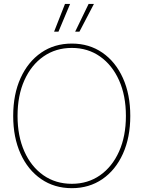

<svg xmlns="http://www.w3.org/2000/svg" viewBox="-20 -960 738 988"><path d="M349.6 8.3Q259.8 8.3 191.7 -38.6Q123.5 -85.4 85.7 -169.2Q47.9 -252.9 47.9 -363.3Q47.9 -474.6 85.9 -558.3Q124 -642.1 191.9 -689Q259.8 -735.8 349.6 -735.8Q439 -735.8 506.8 -689Q574.7 -642.1 612.5 -558.3Q650.4 -474.6 650.4 -363.3Q650.4 -252.4 612.5 -168.7Q574.7 -85 506.8 -38.3Q439 8.3 349.6 8.3ZM349.6 -14.2Q432.1 -14.2 494.9 -58.1Q557.6 -102.1 592.8 -180.7Q627.9 -259.3 627.9 -363.3Q627.9 -467.8 592.8 -546.4Q557.6 -625 494.9 -669.2Q432.1 -713.4 349.6 -713.4Q267.1 -713.4 204.1 -669.7Q141.1 -626 105.7 -547.4Q70.3 -468.8 70.3 -363.3Q70.3 -259.8 105.2 -181.2Q140.1 -102.5 203.1 -58.3Q266.1 -14.2 349.6 -14.2ZM280.8 -796.9H258.3L314.5 -939.9H340.8ZM388.7 -796.9H366.7L436 -939.9H463.4Z"/></svg>

Font: Inter 28pt Thin
Style: Regular
Weight: 250
Designer: Rasmus Andersson
Foundry: rsms
Version: Version 4.001;git-66647c0bb